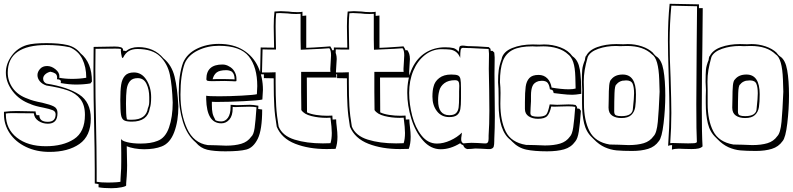

<svg xmlns="http://www.w3.org/2000/svg" viewBox="-20 -757 4191 1015"><path d="M381 -310Q346 -310 301 -318L302 -326Q302 -332 297 -334.5Q292 -337 287 -337.5Q282 -338 281 -338L282 -346Q282 -362 272 -368.5Q262 -375 246 -378Q228 -373 218 -363Q208 -353 208 -341Q208 -322 228 -314L226 -315Q338 -297 399 -257Q460 -217 460 -130Q460 -38 400 4Q340 46 242 46Q172 46 117 19.5Q62 -7 31.5 -52.5Q1 -98 1 -152V-166Q32 -170 69 -170L121 -169Q137 -168 168 -168Q168 -160 173 -148H188Q188 -113 233 -113Q274 -113 274 -153Q274 -168 258.5 -174.5Q243 -181 209 -188Q166 -196 143 -206H144Q83 -227 47 -274.5Q11 -322 11 -373Q11 -420 41.5 -462Q72 -504 122 -519Q156 -529 226 -529Q293 -529 336 -519Q379 -509 406 -475Q466 -426 466 -326L458 -316Q423 -310 381 -310ZM226 -519Q21 -519 21 -373Q21 -328 48 -290.5Q75 -253 127 -235Q151 -224 203 -214Q246 -204 265 -194Q284 -184 284 -160Q284 -130 271 -116.5Q258 -103 233 -103Q205 -103 183 -118Q161 -133 159 -158L44 -159Q21 -159 11 -157V-152Q11 -75 69 -29.5Q127 16 222 16Q313 16 371 -21.5Q429 -59 429 -150Q429 -202 405 -233Q381 -264 338.5 -279Q296 -294 225 -305Q202 -313 190 -328Q178 -343 178 -360Q178 -377 191.5 -392.5Q205 -408 229 -408Q252 -408 273 -391Q294 -374 294 -354Q294 -348 293 -346Q324 -340 361 -340Q402 -340 436 -346Q436 -403 415 -445.5Q394 -488 349 -507Q295 -519 226 -519Z M923 -195Q923 -117 901 -58.5Q879 0 835 17Q797 32 742 32Q716 32 691 27.5Q666 23 650 16L652 117Q652 140 650 174L647 212V223Q647 228 622.5 233Q598 238 569 238Q527 238 501 233V216L481 213V138Q481 46 477 -128Q476 -172 475 -234.5Q474 -297 474 -378Q474 -470 475 -509L532 -510Q551 -511 587 -511Q608 -511 619.5 -507Q631 -503 631 -491V-489Q645 -489 645 -486Q671 -508 711 -508Q794 -508 844 -449Q888 -413 903 -351.5Q918 -290 923 -195ZM893 -215Q890 -304 878 -362Q866 -420 826 -459Q786 -498 706 -498Q653 -498 632 -454Q629 -450 628 -450Q624 -450 620.5 -473Q617 -496 620 -498Q610 -500 591 -500L485 -499Q484 -463 484 -389Q484 -307 485 -244Q486 -181 487 -138Q491 42 491 138V204Q512 208 549 208Q574 208 595.5 206.5Q617 205 617 203V192L619 157Q621 138 621 97V51Q621 7 620 -24Q622 -13 652 -5.5Q682 2 722 2Q778 2 812 -12Q854 -27 873.5 -83Q893 -139 893 -215ZM779 -243Q779 -204 772 -185Q761 -114 677 -114Q647 -114 635 -121.5Q623 -129 619.5 -151Q616 -173 616 -229Q616 -279 620.5 -309Q625 -339 640.5 -356.5Q656 -374 688 -374Q729 -374 754 -335Q779 -296 779 -243ZM708 -344Q680 -344 666.5 -327.5Q653 -311 649.5 -283.5Q646 -256 646 -209Q646 -180 647 -158.5Q648 -137 651 -126Q657 -124 665.5 -124Q674 -124 677 -124Q753 -124 762 -186L763 -188Q769 -202 769 -221Q769 -240 769 -243Q769 -283 754.5 -313.5Q740 -344 708 -344Z M1118 -124V-122Q1131 -115 1150 -115Q1171 -115 1185 -134.5Q1199 -154 1199 -193V-203Q1221 -201 1232 -201L1267 -202Q1278 -203 1301 -203Q1318 -203 1346 -198L1345 -181L1366 -178Q1366 -70 1342.5 -23Q1319 24 1282.5 33.5Q1246 43 1171 43Q1111 43 1075.5 34.5Q1040 26 1015 -4Q969 -42 947 -113Q925 -184 925 -267Q925 -364 948 -426Q969 -474 1021 -499.5Q1073 -525 1137 -525Q1214 -525 1266.5 -492Q1319 -459 1344.5 -403.5Q1370 -348 1370 -282Q1370 -276 1367 -231Q1348 -226 1266.5 -222Q1185 -218 1122 -218Q1107 -218 1100 -219V-202Q1100 -176 1103.5 -159.5Q1107 -143 1118 -124ZM1139 -248Q1194 -248 1258 -251.5Q1322 -255 1338 -259Q1340 -289 1340 -302Q1340 -402 1295.5 -458.5Q1251 -515 1137 -515Q1077 -515 1026.5 -490.5Q976 -466 957 -423Q934 -361 934 -257Q934 -153 969 -77Q1004 -1 1078 10L1122 11Q1156 13 1175 13Q1222 13 1255.5 3Q1289 -7 1308 -34Q1321 -45 1326 -80.5Q1331 -116 1336 -190Q1321 -193 1297 -193L1258 -192Q1246 -191 1225 -191Q1213 -191 1210 -192V-184Q1210 -145 1192.5 -125Q1175 -105 1150 -105Q1073 -105 1070 -233V-251Q1082 -248 1139 -248ZM1230 -330Q1230 -327 1223 -327Q1218 -327 1203 -328Q1188 -329 1167 -329L1102 -328Q1083 -328 1077 -330Q1071 -332 1071 -339Q1071 -416 1156 -416Q1175 -416 1191 -406Q1209 -397 1219.5 -379Q1230 -361 1230 -341ZM1176 -386Q1141 -386 1125.5 -374Q1110 -362 1104 -338L1123 -339H1167L1210 -338L1220 -337V-341Q1220 -364 1207 -377L1206 -378Q1193 -386 1176 -386Z M1701 -510 1726 -512Q1734 -500 1737 -491L1746 -492Q1760 -475 1760 -445Q1760 -434 1758 -412Q1756 -390 1756 -378Q1756 -367 1759 -347H1602Q1602 -222 1603 -163Q1622 -154 1651 -149.5Q1680 -145 1710 -145Q1729 -145 1737 -146L1738 -129V-125Q1750 -125 1757 -126Q1757 -109 1760 -88Q1764 -56 1764 -34Q1764 3 1754 30Q1741 31 1707 31Q1612 31 1540.5 3Q1469 -25 1443 -87Q1433 -144 1430 -196Q1427 -248 1427 -319V-343L1375 -344V-364H1355L1358 -506Q1385 -505 1429 -505Q1429 -540 1428 -558L1427 -617Q1427 -663 1431 -696Q1453 -698 1464 -698Q1479 -698 1505 -696Q1525 -693 1546 -693H1559Q1572 -693 1579 -695V-673Q1585 -673 1599 -675V-504Q1632 -505 1701 -510ZM1546 -683Q1521 -683 1500 -686Q1472 -688 1459 -688Q1447 -688 1440 -687Q1437 -659 1437 -618L1438 -551Q1439 -531 1439 -495H1405Q1381 -495 1368 -496L1365 -374H1403Q1426 -374 1437 -375V-319Q1437 -249 1440 -197Q1443 -145 1453 -88Q1473 -39 1537 -19Q1601 1 1687 1Q1714 1 1727 0Q1734 -22 1734 -54Q1734 -81 1727 -135Q1720 -134 1706 -134Q1664 -134 1626 -143.5Q1588 -153 1573 -175Q1572 -206 1572 -271V-377H1727Q1726 -380 1726 -393Q1726 -403 1728 -427Q1730 -451 1730 -464Q1730 -492 1721 -502L1678 -499L1570 -494L1569 -550V-684Q1562 -683 1546 -683Z M2088 -510 2113 -512Q2121 -500 2124 -491L2133 -492Q2147 -475 2147 -445Q2147 -434 2145 -412Q2143 -390 2143 -378Q2143 -367 2146 -347H1989Q1989 -222 1990 -163Q2009 -154 2038 -149.5Q2067 -145 2097 -145Q2116 -145 2124 -146L2125 -129V-125Q2137 -125 2144 -126Q2144 -109 2147 -88Q2151 -56 2151 -34Q2151 3 2141 30Q2128 31 2094 31Q1999 31 1927.5 3Q1856 -25 1830 -87Q1820 -144 1817 -196Q1814 -248 1814 -319V-343L1762 -344V-364H1742L1745 -506Q1772 -505 1816 -505Q1816 -540 1815 -558L1814 -617Q1814 -663 1818 -696Q1840 -698 1851 -698Q1866 -698 1892 -696Q1912 -693 1933 -693H1946Q1959 -693 1966 -695V-673Q1972 -673 1986 -675V-504Q2019 -505 2088 -510ZM1933 -683Q1908 -683 1887 -686Q1859 -688 1846 -688Q1834 -688 1827 -687Q1824 -659 1824 -618L1825 -551Q1826 -531 1826 -495H1792Q1768 -495 1755 -496L1752 -374H1790Q1813 -374 1824 -375V-319Q1824 -249 1827 -197Q1830 -145 1840 -88Q1860 -39 1924 -19Q1988 1 2074 1Q2101 1 2114 0Q2121 -22 2121 -54Q2121 -81 2114 -135Q2107 -134 2093 -134Q2051 -134 2013 -143.5Q1975 -153 1960 -175Q1959 -206 1959 -271V-377H2114Q2113 -380 2113 -393Q2113 -403 2115 -427Q2117 -451 2117 -464Q2117 -492 2108 -502L2065 -499L1957 -494L1956 -550V-684Q1949 -683 1933 -683Z M2595 -454V-444Q2594 -417 2594 -366L2595 -254Q2596 -216 2596 -141Q2596 -82 2593 -20V-13Q2593 8 2590 18Q2587 28 2572 31H2558Q2544 31 2522 29L2493 28Q2486 28 2472 30L2450 31Q2434 27 2429 11Q2416 6 2413 0Q2361 32 2310 32Q2257 32 2216.5 -14Q2176 -60 2154.5 -129.5Q2133 -199 2133 -266Q2133 -342 2159 -396.5Q2185 -451 2230.5 -479Q2276 -507 2333 -507Q2361 -507 2376.5 -503Q2392 -499 2405 -483Q2406 -488 2407 -499Q2408 -510 2412 -513Q2416 -516 2425 -516Q2434 -516 2441.5 -514.5Q2449 -513 2456 -513H2465Q2491 -513 2564 -508L2573 -499L2574 -488H2584L2593 -479Q2595 -463 2595 -454ZM2454 -503 2427 -504Q2417 -504 2415 -491.5Q2413 -479 2413 -456V-451Q2404 -473 2390 -483Q2376 -493 2359 -495Q2342 -497 2311 -497Q2264 -496 2225.5 -465.5Q2187 -435 2165 -383Q2143 -331 2143 -266Q2143 -207 2159 -145Q2175 -83 2208.5 -40.5Q2242 2 2290 2Q2324 2 2360.5 -14.5Q2397 -31 2422 -56Q2422 -50 2420 -39.5Q2418 -29 2418 -21Q2418 -4 2430 1Q2438 1 2452 -1L2473 -2L2506 -1Q2528 1 2538 1H2550Q2558 -1 2560.5 -7.5Q2563 -14 2563 -26V-40Q2567 -99 2567 -171L2566 -281Q2564 -355 2564 -393Q2564 -440 2565 -464V-474Q2565 -482 2563 -498Q2535 -500 2465 -503ZM2417 -291V-236Q2417 -200 2413.5 -180Q2410 -160 2396.5 -149Q2383 -138 2355 -138Q2314 -138 2290 -169Q2266 -200 2266 -246Q2266 -279 2272 -299Q2278 -326 2302 -344.5Q2326 -363 2365 -363Q2390 -363 2400.5 -358.5Q2411 -354 2414 -339.5Q2417 -325 2417 -291ZM2296 -226Q2296 -148 2355 -148Q2380 -148 2391 -159Q2402 -170 2404.5 -189Q2407 -208 2407 -247V-273L2408 -303Q2408 -319 2403.5 -326Q2399 -333 2385 -333Q2350 -333 2329 -317Q2308 -301 2302 -277V-276Q2296 -256 2296 -226Z M3021 -9Q2999 22 2962 32.5Q2925 43 2872 43Q2805 43 2762.5 34Q2720 25 2688 -8L2679 -17Q2616 -64 2616 -207V-238Q2616 -297 2613 -322Q2613 -361 2616.5 -387Q2620 -413 2633 -448L2632 -447Q2641 -484 2687.5 -503Q2734 -522 2796 -522Q2804 -521 2833 -521L2857 -522Q2902 -522 2943 -506.5Q2984 -491 3006 -460L3010 -457Q3037 -437 3045 -390.5Q3053 -344 3053 -261Q3021 -256 3006 -256Q2981 -256 2948.5 -260Q2916 -264 2907 -265Q2906 -267 2905 -272.5Q2904 -278 2900 -280.5Q2896 -283 2887 -285Q2884 -308 2875 -319Q2866 -330 2844 -330Q2840 -330 2826 -328H2827Q2803 -321 2795 -302Q2787 -283 2787 -253V-222Q2787 -211 2785 -187L2784 -159Q2784 -147 2795 -143.5Q2806 -140 2824 -140Q2852 -140 2865 -149H2864Q2870 -152 2874.5 -163.5Q2879 -175 2882 -187.5Q2885 -200 2886 -205Q2910 -203 2925 -203L2956 -204Q2966 -205 2986 -205Q3010 -205 3023 -202L3031 -191L3030 -184L3043 -182L3051 -171Q3046 -101 3040 -62.5Q3034 -24 3021 -9ZM2942 -194Q2930 -193 2909 -193Q2897 -193 2894 -194Q2887 -160 2873.5 -144.5Q2860 -129 2824 -129Q2795 -129 2775 -142Q2755 -155 2755 -181V-217Q2755 -270 2759 -299Q2763 -328 2778.5 -344.5Q2794 -361 2827 -361Q2855 -361 2873 -343Q2891 -325 2896 -294Q2948 -285 2986 -285Q3010 -285 3023 -289Q3023 -299 3021.5 -349.5Q3020 -400 3010.5 -428Q3001 -456 2984 -469Q2961 -491 2926.5 -501.5Q2892 -512 2853 -512L2815 -511Q2802 -511 2795 -512Q2728 -512 2691 -493.5Q2654 -475 2638.5 -434.5Q2623 -394 2623 -323Q2626 -296 2626 -266L2625 -209Q2625 -120 2653.5 -62Q2682 -4 2761 9L2808 10Q2842 12 2861 12Q2908 12 2941 2Q2974 -8 2993 -35Q3005 -47 3010.5 -85Q3016 -123 3021 -192Q3007 -195 2983 -195Z M3238 -524Q3246 -523 3275 -523L3299 -524Q3337 -524 3373 -512Q3409 -500 3433 -477H3432Q3435 -473 3441 -466.5Q3447 -460 3452 -457L3451 -458Q3478 -440 3487.5 -386Q3497 -332 3497 -252Q3497 -181 3488 -105Q3479 -29 3463 -11Q3442 19 3406 30Q3370 41 3322 41Q3271 41 3239.5 38Q3208 35 3177.5 21.5Q3147 8 3119 -21L3110 -30Q3079 -59 3068 -104.5Q3057 -150 3057 -211V-247L3058 -281Q3058 -293 3057 -304Q3056 -315 3056 -324Q3056 -367 3058 -389Q3060 -411 3073 -442H3072Q3073 -448 3074.5 -454Q3076 -460 3078 -462V-461L3077 -458L3078 -460Q3093 -492 3137.5 -508Q3182 -524 3238 -524ZM3067 -283V-209Q3067 -121 3096.5 -63.5Q3126 -6 3203 7L3250 8Q3284 10 3303 10Q3350 10 3383 0Q3416 -10 3435 -37Q3452 -54 3457.5 -113Q3463 -172 3467 -272Q3467 -281 3465 -336.5Q3463 -392 3453.5 -425.5Q3444 -459 3426 -470Q3381 -514 3295 -514L3257 -513Q3244 -513 3237 -514Q3186 -514 3143 -499Q3100 -484 3087 -456Q3076 -417 3071 -387Q3066 -357 3066 -325ZM3342 -259Q3342 -216 3338 -190.5Q3334 -165 3317 -149Q3300 -133 3265 -133Q3235 -133 3216 -146Q3197 -159 3197 -188Q3198 -201 3198 -234Q3198 -280 3200.5 -305.5Q3203 -331 3212 -338Q3232 -363 3272 -363Q3342 -363 3342 -259ZM3227 -167Q3227 -151 3237 -147Q3247 -143 3265 -143Q3326 -143 3326 -185Q3332 -239 3332 -263Q3332 -296 3324.5 -314Q3317 -332 3290 -332Q3284 -332 3268 -330H3269Q3250 -325 3240 -312L3238 -310Q3230 -305 3228.5 -264.5Q3227 -224 3227 -167Z M3675 -714H3695Q3695 -668 3693 -502Q3692 -453 3691 -373Q3690 -293 3690 -186Q3690 -48 3694 17Q3686 25 3672 28Q3658 31 3636 31Q3607 31 3592 30H3593L3569 29Q3547 29 3532 34L3533 10Q3521 10 3512 14Q3519 -84 3519 -167Q3519 -228 3515 -354Q3511 -478 3511 -543Q3511 -648 3520 -737L3675 -734ZM3520 -536Q3520 -450 3525 -347Q3529 -221 3529 -160Q3529 -80 3523 0Q3525 -1 3539 -1Q3560 -1 3573 0L3618 1Q3640 1 3650.5 0Q3661 -1 3664 -6Q3661 -55 3661 -207Q3661 -322 3663 -522L3665 -724L3529 -727Q3520 -631 3520 -536Z M3892 -524Q3900 -523 3929 -523L3953 -524Q3991 -524 4027 -512Q4063 -500 4087 -477H4086Q4089 -473 4095 -466.5Q4101 -460 4106 -457L4105 -458Q4132 -440 4141.5 -386Q4151 -332 4151 -252Q4151 -181 4142 -105Q4133 -29 4117 -11Q4096 19 4060 30Q4024 41 3976 41Q3925 41 3893.5 38Q3862 35 3831.5 21.5Q3801 8 3773 -21L3764 -30Q3733 -59 3722 -104.5Q3711 -150 3711 -211V-247L3712 -281Q3712 -293 3711 -304Q3710 -315 3710 -324Q3710 -367 3712 -389Q3714 -411 3727 -442H3726Q3727 -448 3728.5 -454Q3730 -460 3732 -462V-461L3731 -458L3732 -460Q3747 -492 3791.5 -508Q3836 -524 3892 -524ZM3721 -283V-209Q3721 -121 3750.5 -63.5Q3780 -6 3857 7L3904 8Q3938 10 3957 10Q4004 10 4037 0Q4070 -10 4089 -37Q4106 -54 4111.5 -113Q4117 -172 4121 -272Q4121 -281 4119 -336.5Q4117 -392 4107.5 -425.5Q4098 -459 4080 -470Q4035 -514 3949 -514L3911 -513Q3898 -513 3891 -514Q3840 -514 3797 -499Q3754 -484 3741 -456Q3730 -417 3725 -387Q3720 -357 3720 -325ZM3996 -259Q3996 -216 3992 -190.5Q3988 -165 3971 -149Q3954 -133 3919 -133Q3889 -133 3870 -146Q3851 -159 3851 -188Q3852 -201 3852 -234Q3852 -280 3854.5 -305.5Q3857 -331 3866 -338Q3886 -363 3926 -363Q3996 -363 3996 -259ZM3881 -167Q3881 -151 3891 -147Q3901 -143 3919 -143Q3980 -143 3980 -185Q3986 -239 3986 -263Q3986 -296 3978.5 -314Q3971 -332 3944 -332Q3938 -332 3922 -330H3923Q3904 -325 3894 -312L3892 -310Q3884 -305 3882.5 -264.5Q3881 -224 3881 -167Z"/></svg>

Font: Londrina Shadow
Style: Regular
Weight: 400
Designer: Marcelo Magalhaes
Foundry: Marcelo Magalhães
Version: Version 1.002